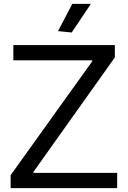

<svg xmlns="http://www.w3.org/2000/svg" viewBox="-20 -973 662 993"><path d="M35 -67 457 -656V-661H49V-740H574V-676L153 -84V-79H586V0H35ZM280 -812 354 -953H450L351 -805Z"/></svg>

Font: Encode Sans Wide
Style: Regular
Weight: 400
Designer: Pablo Impallari, Andres Torresi
Foundry: Pablo Impallari, Andres Torresi
Version: Version 1.000; ttfautohint (v1.00) -l 8 -r 50 -G 200 -x 14 -